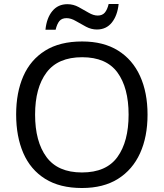

<svg xmlns="http://www.w3.org/2000/svg" viewBox="-20 -933 821 963"><path d="M720 -358Q720 -247 682.5 -164.5Q645 -82 572 -36Q499 10 391 10Q280 10 206.5 -36Q133 -82 97 -165Q61 -248 61 -359Q61 -469 97 -551Q133 -633 206.5 -679Q280 -725 392 -725Q499 -725 572 -679.5Q645 -634 682.5 -551.5Q720 -469 720 -358ZM156 -358Q156 -223 213 -145.5Q270 -68 391 -68Q513 -68 569 -145.5Q625 -223 625 -358Q625 -493 569 -569.5Q513 -646 392 -646Q271 -646 213.5 -569.5Q156 -493 156 -358ZM208 -784Q214 -843 242.5 -877.5Q271 -912 318 -912Q348 -912 374.5 -897.5Q401 -883 425 -869Q449 -855 470 -855Q493 -855 505.5 -869.5Q518 -884 525 -913H575Q569 -855 541 -820Q513 -785 466 -785Q438 -785 411.5 -799Q385 -813 360.5 -827.5Q336 -842 314 -842Q290 -842 278 -827.5Q266 -813 259 -784Z"/></svg>

Font: Noto Sans Tifinagh SIL
Style: Regular
Weight: 400
Designer: JamraPatel
Foundry: JamraPatel LLC
Version: Version 2.006; ttfautohint (v1.8.4.7-5d5b)